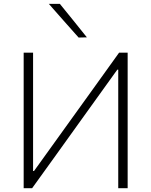

<svg xmlns="http://www.w3.org/2000/svg" viewBox="-20 -990 796 1010"><path d="M104.5 0V-713H154V-90.5H159L335.5 -336Q400 -425.5 467.8 -519.8Q535.5 -614 606.5 -713H651.5V0H602V-623.5H597L421 -378.5Q341 -267 275 -175Q208.5 -83 149 0ZM393.5 -792.5Q354.5 -836 315.8 -880Q277 -924 237 -969.5H295Q330 -926 366 -882Q401.5 -837.5 437 -793.5Z"/></svg>

Font: Heraclito ExtraLight
Style: Regular
Weight: 200
Designer: Kostas Bartsokas (font) & Cristiano Sobral (main changes)
Foundry: Kostas Bartsokas (font) & Cristiano Sobral (main changes)
Version: Version 1.00;July 8, 2020;FontCreator 13.0.0.2655 64-bit